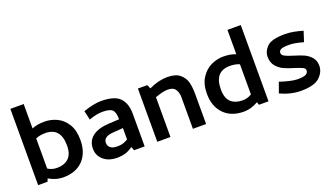

<svg xmlns="http://www.w3.org/2000/svg" viewBox="-64 -1152 2813 1626"><g transform="rotate(-20 1342.5 -338.5)"><path d="M66.2 0H151.2L161.2 -26.2Q225 11.2 288.8 11.2Q405 11.2 469.4 -55.6Q533.8 -122.5 533.8 -238.8Q533.8 -326.2 498.8 -381.9Q463.8 -437.5 410.6 -462.5Q357.5 -487.5 300 -487.5Q231.2 -487.5 186.2 -467.5V-687.5H66.2ZM411.2 -232.5Q411.2 -153.8 371.9 -118.1Q332.5 -82.5 268.8 -82.5Q221.2 -82.5 186.2 -106.2V-377.5Q223.8 -393.8 272.5 -393.8Q411.2 -393.8 411.2 -232.5Z M648.8 -455 667.5 -372.5Q733.8 -397.5 790 -397.5Q856.2 -397.5 878.8 -375Q901.2 -352.5 901.2 -290L807.5 -285Q711.2 -280 659.4 -240.6Q607.5 -201.2 607.5 -131.2Q607.5 -68.8 653.8 -28.8Q700 11.2 777.5 11.2Q861.2 11.2 917.5 -33.8L931.2 0H1026.2V-295Q1026.2 -387.5 978.1 -437.5Q930 -487.5 808.8 -487.5Q746.2 -487.5 648.8 -455ZM807.5 -78.8Q770 -78.8 748.8 -95Q727.5 -111.2 727.5 -140Q727.5 -197.5 821.2 -202.5L906.2 -208.8V-106.2Q900 -102.5 883.8 -94.4Q867.5 -86.2 850 -82.5Q832.5 -78.8 807.5 -78.8Z M1140 -480V0H1258.8V-358.8Q1331.2 -385 1375 -385Q1423.8 -385 1442.5 -355Q1461.2 -325 1461.2 -287.5V0H1580V-272.5Q1580 -328.8 1569.4 -373.8Q1558.8 -418.8 1520.6 -452.5Q1482.5 -486.2 1406.2 -486.2Q1325 -486.2 1240 -445L1225 -480Z M2022.5 -467.5Q1977.5 -487.5 1908.8 -487.5Q1855 -487.5 1801.2 -462.5Q1747.5 -437.5 1710.6 -381.2Q1673.8 -325 1673.8 -238.8Q1673.8 -123.8 1739.4 -56.2Q1805 11.2 1918.8 11.2Q1983.8 11.2 2047.5 -26.2L2056.2 0H2142.5V-687.5H2022.5ZM2022.5 -377.5V-106.2Q1986.2 -82.5 1940 -82.5Q1875 -82.5 1836.2 -117.5Q1797.5 -152.5 1797.5 -232.5Q1797.5 -393.8 1936.2 -393.8Q1985 -393.8 2022.5 -377.5Z M2433.8 11.2Q2553.8 11.2 2601.9 -34.4Q2650 -80 2650 -136.2Q2650 -182.5 2624.4 -212.5Q2598.8 -242.5 2563.1 -258.8Q2527.5 -275 2472.5 -291.2Q2422.5 -306.2 2399.4 -318.8Q2376.2 -331.2 2376.2 -351.2Q2376.2 -370 2395 -380Q2413.8 -390 2468.8 -390Q2518.8 -390 2596.2 -367.5L2626.2 -460Q2595 -470 2550.6 -478.8Q2506.2 -487.5 2467.5 -487.5Q2346.2 -487.5 2305 -446.9Q2263.8 -406.2 2263.8 -356.2Q2263.8 -305 2291.2 -271.9Q2318.8 -238.8 2356.2 -221.9Q2393.8 -205 2448.8 -188.8Q2495 -173.8 2515 -163.8Q2535 -153.8 2535 -137.5Q2535 -113.8 2513.8 -102.5Q2492.5 -91.2 2440 -91.2Q2411.2 -91.2 2367.5 -101.2Q2323.8 -111.2 2281.2 -126.2L2247.5 -32.5Q2341.2 11.2 2433.8 11.2Z"/></g></svg>

Font: Cambay
Style: Bold
Weight: 700
Designer: Pooja Saxena
Foundry: Pooja Saxena
Version: Version 1.096;PS 001.096;hotconv 1.0.70;makeotf.lib2.5.58329